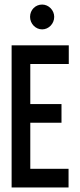

<svg xmlns="http://www.w3.org/2000/svg" viewBox="-20 -823 353 843"><path d="M165 -694C194 -694 218 -719 218 -749C218 -778 194 -803 165 -803C135 -803 112 -779 112 -749C112 -719 136 -694 165 -694ZM31 0H281V-82H113V-284H250V-366H113V-542H282V-624H31Z"/></svg>

Font: Inconsolata ExtraCondensed
Style: Bold
Weight: 700
Width: 2
Monospace: yes
Designer: Raph Levien, Cyreal, Brenton Simpson
Foundry: Raph Levien, Cyreal, Google
Version: Version 3.100